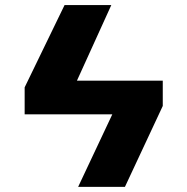

<svg xmlns="http://www.w3.org/2000/svg" viewBox="-20 -730 730 750"><path d="M414.8 -710.2 280.5 -414.8H615.8V-316.1L468 0H285.2L418.7 -283.4H76.3V-388.8L232.2 -710.2Z"/></svg>

Font: Inter UI Extra Bold
Style: Regular
Weight: 800
Designer: Rasmus Andersson
Foundry: rsms
Version: 3.2;8d6f07862